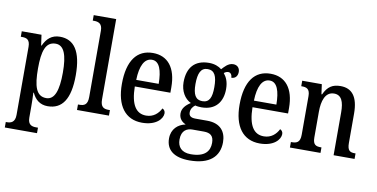

<svg xmlns="http://www.w3.org/2000/svg" viewBox="-89 -1019 2975 1515"><g transform="rotate(10 1399.0 -261.0)"><path d="M14 235H272V191H256C224 191 191 183 191 125V38C191 -2 190 -43 188 -75H192C216 -23 255 11 317 11C432 11 494 -75 494 -268C494 -461 432 -546 319 -546C252 -546 213 -508 188 -452H184L172 -536H14V-492H24C60 -492 88 -483 88 -424V121C88 182 54 191 22 191H14ZM295 -50C214 -50 191 -128 191 -270C191 -407 214 -486 295 -486C363 -486 390 -411 390 -271C390 -129 363 -50 295 -50Z M551 0H807V-44H797C758 -44 731 -55 731 -117V-760H551V-716H562C594 -716 628 -707 628 -650V-117C628 -55 601 -44 562 -44H551Z M1073 10C1186 10 1236 -50 1236 -94C1236 -112 1225 -124 1213 -129C1192 -87 1154 -51 1095 -51C1014 -51 970 -116 968 -262H1253V-305C1253 -463 1182 -547 1064 -547C937 -547 864 -452 864 -264C864 -90 938 10 1073 10ZM1150 -315H970C973 -429 1006 -493 1066 -493C1126 -493 1149 -422 1150 -315Z M1493 238C1654 238 1730 166 1730 51C1730 -31 1686 -95 1578 -95H1484C1448 -95 1430 -107 1430 -136C1430 -164 1447 -185 1464 -197C1476 -193 1500 -191 1514 -191C1627 -191 1681 -264 1681 -366C1681 -426 1663 -461 1641 -488C1651 -496 1661 -502 1676 -502C1694 -502 1706 -484 1706 -462C1741 -462 1756 -488 1756 -517C1756 -546 1738 -570 1703 -570C1662 -570 1634 -534 1615 -514C1592 -533 1557 -547 1514 -547C1397 -547 1341 -477 1341 -362C1341 -292 1375 -234 1426 -210C1387 -185 1360 -156 1360 -115C1360 -71 1389 -48 1415 -36C1356 -24 1305 18 1305 95C1305 185 1367 238 1493 238ZM1512 -240C1457 -240 1436 -282 1436 -364C1436 -451 1457 -497 1511 -497C1567 -497 1587 -453 1587 -365C1587 -281 1568 -240 1512 -240ZM1495 188C1420 188 1388 147 1388 89C1388 14 1433 -6 1475 -6H1566C1618 -6 1646 14 1646 71C1646 137 1608 188 1495 188Z M2016 10C2129 10 2179 -50 2179 -94C2179 -112 2168 -124 2156 -129C2135 -87 2097 -51 2038 -51C1957 -51 1913 -116 1911 -262H2196V-305C2196 -463 2125 -547 2007 -547C1880 -547 1807 -452 1807 -264C1807 -90 1881 10 2016 10ZM2093 -315H1913C1916 -429 1949 -493 2009 -493C2069 -493 2092 -422 2093 -315Z M2257 0H2502V-44H2497C2459 -44 2433 -52 2433 -111V-318C2433 -402 2455 -480 2527 -480C2587 -480 2607 -428 2607 -343V0H2775V-44H2770C2732 -44 2709 -53 2709 -116V-351C2709 -487 2658 -547 2567 -547C2504 -547 2464 -523 2434 -457H2429L2418 -536H2261V-492H2266C2303 -492 2331 -483 2331 -425V-115C2331 -53 2302 -44 2263 -44H2257Z"/></g></svg>

Font: Noto Serif Ethiopic Condensed Medium
Style: Regular
Weight: 500
Width: 3
Designer: Monotype Design Team
Foundry: Monotype Imaging Inc.
Version: Version 2.102